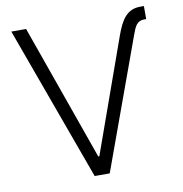

<svg xmlns="http://www.w3.org/2000/svg" viewBox="-82 -814 847 891"><g transform="rotate(-10 341.5 -368.5)"><path d="M520.2 -619.7 329.9 -86.6 324.9 -86.3 97.7 -727.3H28.1L292.6 0H363.6L586.3 -612.2C601.6 -654.5 611.2 -675.8 646 -675.8H654.5V-737.2H637.4C575.6 -737.2 547.2 -695.7 520.2 -619.7Z"/></g></svg>

Font: Karasuma Gothic
Style: Light
Weight: 300
Designer: Rasmus Andersson / Ryoko Nishizuka
Foundry: rsms
Version: Version 1.00